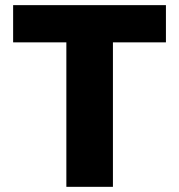

<svg xmlns="http://www.w3.org/2000/svg" viewBox="-20 -723 693 743"><path d="M236.8 0V-559.1H30.8V-703.1H622.1V-559.1H417V0Z"/></svg>

Font: LT Superior Black
Style: Regular
Weight: 900
Designer: Daniel Lyons
Foundry: LyonsType
Version: Version 2.005